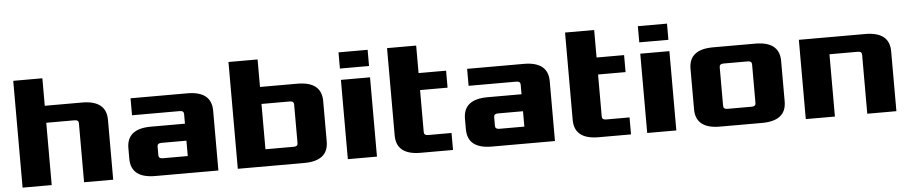

<svg xmlns="http://www.w3.org/2000/svg" viewBox="-40 -921 5600 1182"><g transform="rotate(-5 2760.0 -330.0)"><path d="M60 0V-660H240V-490H470Q620 -490 620 -370V0H440V-365Q440 -385 415 -385H240V0Z M730 -120V-185Q730 -305 880 -305H1090V-365Q1090 -385 1065 -385H770V-490H1120Q1270 -490 1270 -370V0H880Q730 0 730 -120ZM910 -125Q910 -105 935 -105H1090V-200H935Q910 -200 910 -180Z M1390 0V-660H1570V-490H1800Q1950 -490 1950 -370V-120Q1950 0 1800 0ZM1570 -105H1745Q1770 -105 1770 -125V-365Q1770 -385 1745 -385H1570Z M2070 0V-490H2250V0ZM2070 -560V-660H2250V-560Z M2370 -120V-660H2550V-490H2720V-385H2550V-125Q2550 -105 2575 -105H2720V0H2520Q2370 0 2370 -120Z M2810 -120V-185Q2810 -305 2960 -305H3170V-365Q3170 -385 3145 -385H2850V-490H3200Q3350 -490 3350 -370V0H2960Q2810 0 2810 -120ZM2990 -125Q2990 -105 3015 -105H3170V-200H3015Q2990 -200 2990 -180Z M3470 -120V-660H3650V-490H3820V-385H3650V-125Q3650 -105 3675 -105H3820V0H3620Q3470 0 3470 -120Z M3920 0V-490H4100V0ZM3920 -560V-660H4100V-560Z M4220 -120V-370Q4220 -490 4370 -490H4630Q4780 -490 4780 -370V-120Q4780 0 4630 0H4370Q4220 0 4220 -120ZM4400 -125Q4400 -105 4425 -105H4575Q4600 -105 4600 -125V-365Q4600 -385 4575 -385H4425Q4400 -385 4400 -365Z M4900 0V-490H5310Q5460 -490 5460 -370V0H5280V-365Q5280 -385 5255 -385H5080V0Z"/></g></svg>

Font: Xolonium
Style: Bold
Weight: 700
Designer: Severin Meyer
Version: Version 4.2